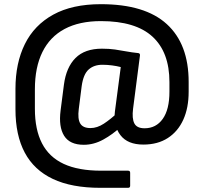

<svg xmlns="http://www.w3.org/2000/svg" viewBox="-20 -714 977 919"><path d="M460 185Q323 185 233 142.5Q143 100 98.5 16.5Q54 -67 54 -191V-289Q54 -412 99 -503Q144 -594 235 -644Q326 -694 463 -694Q674 -694 778.5 -598.5Q883 -503 883 -322V-275Q883 -198 857.5 -141.5Q832 -85 783.5 -53.5Q735 -22 666 -22Q591 -22 556.5 -67Q522 -112 530 -180L558 -393Q539 -398 516 -401Q493 -404 470 -404Q430 -404 404.5 -381.5Q379 -359 371 -302L357 -192Q351 -145 364 -123Q377 -101 413 -101Q445 -101 477 -122Q509 -143 542 -174L558 -107Q520 -71 474.5 -46Q429 -21 381 -21Q314 -21 287 -64Q260 -107 270 -185L286 -309Q297 -392 341.5 -436.5Q386 -481 468 -481Q503 -481 530.5 -477Q558 -473 584.5 -468Q611 -463 641 -460Q651 -459 650 -449L617 -194Q611 -147 623 -123.5Q635 -100 672 -100Q727 -100 759 -145Q791 -190 791 -275V-321Q791 -464 710 -538.5Q629 -613 463 -613Q360 -613 289.5 -575.5Q219 -538 183 -465Q147 -392 147 -287V-193Q147 -94 181 -28Q215 38 285 70.5Q355 103 464 103H593Q603 103 603 113V175Q603 185 593 185Z"/></svg>

Font: Sofia Sans Semi Condensed SemiBold
Style: Regular
Weight: 600
Designer: Botio Nikoltchev, Ani Petrova
Foundry: lettersoup
Version: Version 4.100